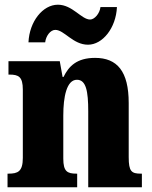

<svg xmlns="http://www.w3.org/2000/svg" viewBox="-20 -796 644 816"><path d="M354 -606C416 -606 473 -677 477 -766H407C404 -739 382 -713 363 -713C326 -713 288 -776 226 -776C162 -776 105 -705 101 -616H172C175 -643 194 -669 215 -669C253 -669 290 -606 354 -606ZM12 0H308V-58H305C266 -58 249 -67 249 -122V-305C249 -384 263 -457 307 -457C346 -457 355 -408 355 -323V0H583V-58H579C539 -58 527 -67 527 -128V-358C527 -493 478 -550 384 -550C306 -550 272 -514 250 -469H246L234 -536H16V-479H20C59 -479 77 -470 77 -415V-125C77 -67 56 -58 16 -58H12Z"/></svg>

Font: Noto Serif Armenian Condensed Black
Style: Regular
Weight: 900
Width: 3
Designer: Monotype Design Team
Foundry: Monotype Imaging Inc.
Version: Version 2.008